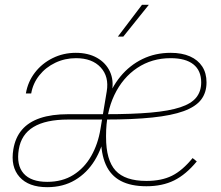

<svg xmlns="http://www.w3.org/2000/svg" viewBox="-20 -776 930 808"><path d="M178.7 11.7Q100.6 11.7 62.3 -31.2Q23.9 -74.2 36.1 -147.5Q44.4 -197.3 72.5 -230Q100.6 -262.7 149.2 -279.1Q197.8 -295.4 266.6 -295.4Q293.5 -295.4 319.8 -295.4Q346.2 -295.4 372.8 -295.4Q399.4 -295.4 425.8 -295.4L422.4 -272.9Q384.8 -272.9 344.5 -272.9Q304.2 -272.9 266.6 -272.9Q172.9 -272.9 121.1 -241.7Q69.3 -210.4 59.1 -147.5Q48.3 -81.5 79.3 -46.1Q110.4 -10.7 178.7 -10.7Q242.2 -10.7 288.6 -39.8Q335 -68.8 363.8 -119.4Q392.6 -169.9 402.8 -233.4L429.2 -391.6Q439.5 -453.6 403.6 -492.4Q367.7 -531.2 299.8 -531.2Q253.4 -531.2 212.9 -512Q172.4 -492.7 145.5 -459Q118.7 -425.3 111.3 -382.8H88.9Q97.2 -432.1 127 -470.7Q156.7 -509.3 201.7 -531.5Q246.6 -553.7 298.8 -553.7Q351.1 -553.7 388.2 -532.7Q425.3 -511.7 442.4 -475.1Q459.5 -438.5 451.2 -391.6L421.9 -220.2V-217.8Q410.2 -152.3 378.2 -100.3Q346.2 -48.3 295.9 -18.3Q245.6 11.7 178.7 11.7ZM596.2 7.8Q530.8 7.8 488.3 -14.6Q445.8 -37.1 425.3 -83Q404.8 -128.9 404.8 -199.2Q404.8 -276.9 426.3 -341.8Q447.8 -406.7 486.8 -454.1Q525.9 -501.5 579.6 -527.6Q633.3 -553.7 698.2 -553.7Q745.6 -553.7 779.3 -538.8Q813 -523.9 831.1 -496.1Q849.1 -468.3 849.1 -429.2Q849.1 -386.2 826.2 -356.4Q803.2 -326.7 752.9 -308.3Q702.6 -290 621.3 -281.5Q540 -272.9 423.3 -272.9V-295.4Q537.1 -295.4 614.5 -302.2Q691.9 -309.1 738.5 -324.5Q785.2 -339.8 805.9 -365.7Q826.7 -391.6 826.7 -429.2Q826.7 -479 793.9 -505.1Q761.2 -531.2 698.2 -531.2Q619.1 -531.2 557.6 -490.2Q496.1 -449.2 461.2 -376Q426.3 -302.7 426.3 -206.1Q426.3 -205.1 426.3 -203.9Q426.3 -202.6 426.3 -201.7Q426.3 -200.7 426.3 -199.2Q426.3 -102.1 466.3 -58.3Q506.3 -14.6 596.2 -14.6Q659.7 -14.6 703.6 -36.4Q747.6 -58.1 790.5 -110.8L808.1 -96.7Q762.7 -41.5 712.9 -16.8Q663.1 7.8 596.2 7.8ZM476.1 -622.1 577.6 -755.9H606.4L499 -622.1Z"/></svg>

Font: Inter 18pt Thin
Style: Italic
Weight: 250
Italic angle: -9.3988°
Version: Version 4.001;git-66647c0bb